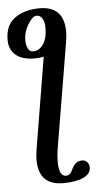

<svg xmlns="http://www.w3.org/2000/svg" viewBox="-65 -663 404 806"><g transform="rotate(-5 136.5 -260.0)"><path d="M133 -630Q236 -630 236 -522Q236 -504 231 -474L157 -32Q153 -5 153 19Q153 80 183 80Q201 80 211 56Q226 22 255 22Q269 22 277 31.5Q285 41 285 54Q285 81 253.5 95.5Q222 110 168 110Q65 110 65 2Q65 -16 70 -46L133 -426Q116 -422 95 -422Q43 -422 15.5 -445Q-12 -468 -12 -509Q-12 -572 29 -601Q70 -630 133 -630ZM90 -452Q117 -452 134 -477.5Q151 -503 151 -546Q151 -571 142 -585.5Q133 -600 118 -600Q101 -600 81.5 -568Q62 -536 62 -503Q62 -480 69.5 -466Q77 -452 90 -452Z"/></g></svg>

Font: Judson
Style: Italic
Weight: 400
Italic angle: -9.5°
Version: Version 20110429